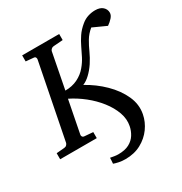

<svg xmlns="http://www.w3.org/2000/svg" viewBox="-216 -834 1119 1182"><g transform="rotate(-30 343.0 -243.0)"><path d="M336.9 -325.2Q407.2 -286.6 463.4 -231.4Q519.5 -176.3 548.3 -113Q577.1 -49.8 564.5 14.6Q555.2 63.5 524.7 106Q494.1 148.4 445.8 174.6Q397.5 200.7 334.5 200.7Q308.6 200.7 287.1 196Q265.6 191.4 252.9 186.5Q253.9 179.2 254.4 167.5Q254.9 155.8 255.4 145.5Q268.1 147.9 283.2 150.4Q298.3 152.8 310.5 152.8Q358.4 152.8 388.4 136.7Q418.5 120.6 435.1 94Q451.7 67.4 457.5 37.1Q466.8 -8.8 449.5 -57.4Q432.1 -106 396.2 -151.6Q360.4 -197.3 312.5 -235.4Q264.6 -273.4 212.9 -298.8L168 -68.8Q166.5 -62.5 170.4 -55.7Q174.3 -48.8 185.1 -47.9L245.1 -43V0H-15.1V-43L42 -47.9Q52.7 -48.8 59.1 -55.7Q65.4 -62.5 66.9 -68.8L171.9 -602.1Q173.3 -608.9 169.9 -615.7Q166.5 -622.6 155.8 -623L102.1 -627.9V-670.9H365.2V-627.9L298.8 -623Q288.6 -622.6 281.5 -615.7Q274.4 -608.9 272.9 -602.1L224.1 -350.1Q272.9 -350.1 311.8 -369.1Q350.6 -388.2 376 -418.9Q399.4 -446.3 414.8 -476.3Q430.2 -506.3 444.6 -536.9Q459 -567.4 478.8 -596.9Q498.5 -626.5 530.8 -652.8Q552.7 -670.9 578.1 -679Q603.5 -687 628.9 -687Q664.1 -687 682.6 -670.2Q701.2 -653.3 701.2 -628.9Q701.2 -611.8 686.3 -595Q671.4 -578.1 650.9 -564L556.2 -606.9Q524.4 -580.6 505.9 -549.1Q487.3 -517.6 472.2 -483.6Q457 -449.7 435.1 -416Q413.1 -383.3 387.9 -359.4Q362.8 -335.4 336.9 -325.2Z"/></g></svg>

Font: Charis
Style: Italic
Weight: 400
Italic angle: -11°
Designer: Walt Agee, Miriam Martin, Annie Olsen, Victor Gaultney, Lorna Priest, Alan Ward, Bob Hallissy, Martin Hosken, Sharon Cor
Foundry: SIL Global
Version: Version 7.000